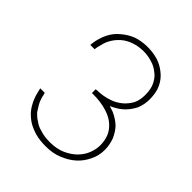

<svg xmlns="http://www.w3.org/2000/svg" viewBox="-206 -870 1011 1011"><g transform="rotate(45 300.0 -364.0)"><path d="M300 11Q255 11 222 2Q190 -7 164 -22Q141 -36 121 -57Q105 -74 93 -97Q87 -107 83 -117.5Q79 -128 75 -138Q72 -149 69.5 -158.5Q67 -168 65 -177L63 -185H97Q97 -182 98 -179Q99 -177 99.5 -174.5Q100 -172 101 -170Q101 -164 106 -149Q111 -133 119 -119Q124 -111 129.5 -102Q135 -93 141 -84Q149 -76 157.5 -68Q166 -60 177 -54Q198 -37 228 -30Q257 -20 300 -20Q349 -20 388 -37Q425 -54 450 -79Q476 -106 487 -136Q499 -167 499 -196Q499 -231 487 -261Q475 -289 450 -311Q424 -334 384 -346Q340 -360 284 -360H273V-388L284 -389Q327 -390 366 -403Q384 -409 399 -417.5Q414 -426 427 -437Q451 -458 466 -486Q479 -513 479 -551Q479 -595 465 -623Q449 -655 427 -670Q415 -680 402 -687Q389 -694 374 -698Q340 -709 304.5 -708Q269 -707 239 -696Q208 -686 184 -665Q159 -643 144 -615Q136 -601 132 -586.5Q128 -572 125 -560Q121 -546 120 -533H88L89 -545Q95 -590 113 -626Q131 -662 161 -686Q191 -712 227 -726Q262 -738 303.5 -739Q345 -740 384 -729Q418 -719 448 -695Q478 -672 495 -637Q504 -619 508 -597Q512 -575 512 -551Q512 -513 498 -479Q482 -447 459 -424Q447 -412 433 -402.5Q419 -393 403 -385Q399 -383 396 -381.5Q393 -380 388 -378Q405 -373 421 -367Q458 -350 483 -326Q495 -313 504 -298.5Q513 -284 520 -268Q526 -251 529.5 -233.5Q533 -216 533 -196Q533 -153 515 -117Q496 -77 467 -51Q436 -23 393 -6Q353 11 300 11Z"/></g></svg>

Font: SpoqaHanSans
Style: Thin
Weight: 250
Designer: [Spoqa Han Sans] Dong-huui Kim \uAE40 \uB3D9 \uD718   [Noto Sans] Ryoko NISHIZUKA \u897F \u585A \u6DBC \u5B50  (kana & i
Foundry: Spoqa (http://bi.spoqa.com)
Version: Version 1.004;PS 1.004;hotconv 1.0.82;makeotf.lib2.5.63406